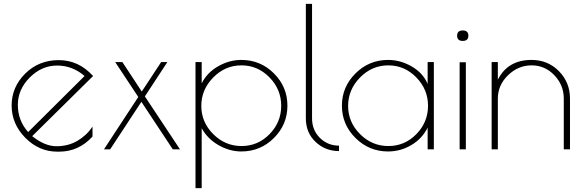

<svg xmlns="http://www.w3.org/2000/svg" viewBox="-20 -770 3019 990"><path d="M285 12H276Q181 12 110.5 -59.5Q40 -131 40 -226Q40 -321 110 -390.5Q180 -460 283 -460Q386 -460 460 -378L146 -68Q211 -16 271 -16Q331 -16 378.5 -43.5Q426 -71 457 -117V-66Q386 12 285 12ZM125 -89 416 -378Q354 -432 274.5 -432Q195 -432 133.5 -370.5Q72 -309 72 -229Q72 -149 125 -89Z M727 -273 908 0H871L709 -245L548 0H516L693 -270L574 -450H611L711 -298L811 -450H843Z M988 200V-450H1020V-340Q1047 -395 1104.5 -428Q1162 -461 1224 -461Q1323 -461 1392.5 -391.5Q1462 -322 1462 -225Q1462 -128 1392.5 -58.5Q1323 11 1224 11Q1164 11 1107 -21.5Q1050 -54 1020 -109V200ZM1018 -224Q1018 -140 1079.5 -78.5Q1141 -17 1225.5 -17Q1310 -17 1370 -78.5Q1430 -140 1430 -224.5Q1430 -309 1369.5 -371Q1309 -433 1225 -433Q1141 -433 1079.5 -370.5Q1018 -308 1018 -224Z M1728 -19V9Q1657 9 1607 -38.5Q1557 -86 1557 -160V-750H1589V-160Q1589 -99 1629.5 -59Q1670 -19 1728 -19Z M2217 -450V0H2185V-112Q2157 -55 2101 -22Q2045 11 1981 11Q1883 11 1813 -58.5Q1743 -128 1743 -225Q1743 -322 1813 -391.5Q1883 -461 1981 -461Q2045 -461 2103.5 -427Q2162 -393 2185 -337V-450ZM1775 -224Q1775 -140 1836.5 -78.5Q1898 -17 1982.5 -17Q2067 -17 2127 -78.5Q2187 -140 2187 -224.5Q2187 -309 2126.5 -371Q2066 -433 1982 -433Q1898 -433 1836.5 -370.5Q1775 -308 1775 -224Z M2382 -449V0H2350V-449ZM2366 -559Q2337 -559 2337 -586Q2337 -613 2366 -613Q2395 -613 2395 -586Q2395 -559 2366 -559Z M2547 0H2515V-450H2547V-359Q2598 -461 2721 -461Q2805 -461 2862 -403Q2919 -345 2919 -262V0H2887V-262Q2887 -331 2838.5 -382Q2790 -433 2721 -433Q2652 -433 2599.5 -382Q2547 -331 2547 -262Z"/></svg>

Font: Poiret One
Style: Regular
Weight: 400
Designer: Denis Masharov
Foundry: Denis Masharov
Version: Version 1.001